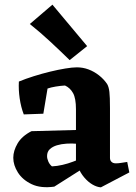

<svg xmlns="http://www.w3.org/2000/svg" viewBox="-20 -788 584 824"><path d="M413 16Q396 15 377 4Q358 -7 341.5 -26.5Q325 -46 316 -69L306 -78V-319Q306 -366 293.5 -388.5Q281 -411 259 -421Q240 -420 219 -416.5Q198 -413 184 -408L166 -300L82 -297Q70 -328 64.5 -365.5Q59 -403 61 -438Q90 -450 125 -461Q160 -472 195 -480.5Q230 -489 260.5 -494Q291 -499 310 -499Q336 -499 360 -490Q384 -481 405 -464.5Q426 -448 440 -427Q447 -415 449.5 -393.5Q452 -372 452 -324V-110Q452 -100 458.5 -93.5Q465 -87 477 -87Q488 -87 500 -89Q512 -91 526 -93L535 -48ZM213 13Q155 21 116 2.5Q77 -16 57 -47.5Q37 -79 37 -111Q37 -141 55.5 -172.5Q74 -204 115 -225L336 -231L334 -171H310Q288 -173 265.5 -171.5Q243 -170 224.5 -164.5Q206 -159 194 -148Q182 -137 182 -118Q182 -107 187.5 -94.5Q193 -82 203 -74Q225 -75 248.5 -80.5Q272 -86 293 -94Q314 -102 327 -107L336 -65ZM279 -530Q237 -571 195 -610Q153 -649 108 -685L205 -768L354 -590Z"/></svg>

Font: Eczar SemiBold
Style: Regular
Weight: 600
Designer: Vaibhav Singh
Foundry: Rosetta Type Foundry
Version: Version 2.000